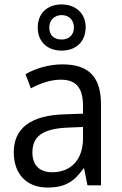

<svg xmlns="http://www.w3.org/2000/svg" viewBox="-20 -928 550 865"><path d="M258 -700C322 -700 366 -740 366 -806C366 -868 320 -908 258 -908C193 -908 150 -868 150 -804C150 -740 193 -700 258 -700ZM258 -750C222 -750 202 -770 202 -804C202 -838 226 -860 258 -860C290 -860 313 -838 313 -804C313 -770 290 -750 258 -750ZM261 -638C199 -638 139 -619 95 -594L119 -530C161 -552 206 -569 254 -569C319 -569 354 -537 354 -450V-416L273 -413C117 -409 42 -349 42 -242C42 -143 101 -83 194 -83C274 -83 315 -111 356 -169H359L374 -93H435V-457C435 -582 380 -638 261 -638ZM284 -353 354 -356V-306C354 -203 295 -152 215 -152C162 -152 126 -180 126 -241C126 -310 167 -348 284 -353Z"/></svg>

Font: Noto Sans Kannada UI SemiCondensed SemiBold
Style: Regular
Weight: 600
Width: 4
Designer: Jelle Bosma - Monotype Design Team
Foundry: Monotype Imaging Inc.
Version: Version 2.006